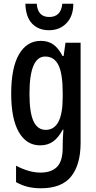

<svg xmlns="http://www.w3.org/2000/svg" viewBox="-20 -769 513 1029"><path d="M199 -550Q237 -550 265 -531Q293 -512 315 -469H321L331 -540H412V-4Q412 113 361.5 176.5Q311 240 199 240Q160 240 128 232Q96 224 66 207V119Q136 156 197 156Q255 156 285.5 125.5Q316 95 316 22V8Q316 -8 317 -30Q318 -52 320 -74H316Q294 -32 265 -11Q236 10 195 10Q122 10 81 -61Q40 -132 40 -267Q40 -406 82 -478Q124 -550 199 -550ZM222 -466Q138 -466 138 -266Q138 -166 159.5 -119.5Q181 -73 225 -73Q316 -73 316 -247V-273Q316 -373 293.5 -419.5Q271 -466 222 -466ZM373 -749Q373 -683 336.5 -645Q300 -607 243 -607Q186 -607 152 -642.5Q118 -678 116 -749H177Q182 -678 244 -678Q307 -678 314 -749Z"/></svg>

Font: Noto Sans Lao UI ExtCond Med
Style: Regular
Weight: 500
Width: 2
Designer: Monotype Design Team
Foundry: Monotype Imaging Inc.
Version: Version 2.000; ttfautohint (v1.8.4.7-5d5b)